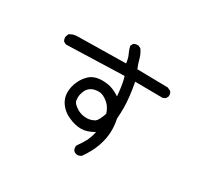

<svg xmlns="http://www.w3.org/2000/svg" viewBox="-169 -993 1337 1276"><g transform="rotate(30 500.0 -354.5)"><path d="M562 62Q523 60 523 20L524 12Q560 -39 573.5 -69.5Q587 -100 593 -132Q539 -101 496 -101Q448 -101 399 -124Q362 -140 337 -167Q296 -211 296 -267Q296 -311 317 -355Q333 -390 361 -416Q396 -450 461 -450Q476 -450 499 -447Q522 -444 546.5 -433.5Q571 -423 595 -407Q587 -502 571 -550L129 -536L109 -546Q100 -560 100 -577Q100 -582 109 -603Q135 -621 168 -621L538 -627Q534 -664 521.5 -689.5Q509 -715 503 -742L513 -762Q526 -771 543 -771H550L569 -762Q591 -732 599.5 -698Q608 -664 622 -631L857 -627L883 -615Q893 -603 893 -585V-579L883 -560L863 -550L651 -552Q672 -438 672 -363Q672 -325 669 -278Q678 -236 678 -195Q678 -71 591 51Q577 61 562 62ZM493 -181Q522 -181 552 -198Q571 -212 591 -271Q577 -315 549 -340Q510 -374 476 -374Q408 -374 385 -322Q373 -294 373 -270Q373 -266 374.5 -249.5Q376 -233 397.5 -215.5Q419 -198 441.5 -189.5Q464 -181 493 -181Z"/></g></svg>

Font: Xiaolai Mono SC
Style: Regular
Weight: 400
Monospace: yes
Designer: LXGW / Nozomi Seto
Version: Version 3.113;September 30, 2024